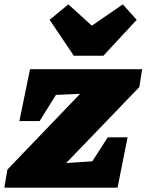

<svg xmlns="http://www.w3.org/2000/svg" viewBox="-35 -862 673 882"><path d="M605 -462 269 -113 389 -121 460 -231H551L505 0H-15L-1 -83L333 -431L222 -426L147 -306H54L103 -544H618ZM304 -606 193 -771 279 -842 387 -744 529 -842 593 -771 440 -606Z"/></svg>

Font: Piazzolla SC Black
Style: Italic
Weight: 900
Italic angle: -11.3°
Designer: Juan Pablo del Peral
Foundry: Huerta Tipografica
Version: Version 1.330